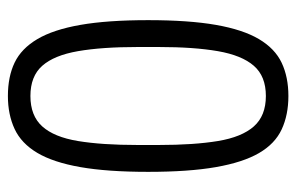

<svg xmlns="http://www.w3.org/2000/svg" viewBox="-152 -586 750 486"><g transform="rotate(-90 223.0 -343.0)"><path d="M223 12Q175 12 138.5 -5Q102 -22 78.5 -62.5Q55 -103 43 -171.5Q31 -240 31 -343Q31 -446 43 -514.5Q55 -583 79 -623.5Q103 -664 139.5 -681Q176 -698 223 -698Q272 -698 307.5 -681Q343 -664 367 -623.5Q391 -583 403 -514.5Q415 -446 415 -343Q415 -240 403 -171.5Q391 -103 367 -62.5Q343 -22 307 -5Q271 12 223 12ZM223 -45Q273 -45 299.5 -75.5Q326 -106 336.5 -166.5Q347 -227 347 -316V-370Q347 -460 336.5 -520.5Q326 -581 299.5 -611Q273 -641 223 -641Q173 -641 146 -611Q119 -581 109 -520.5Q99 -460 99 -370V-316Q99 -227 109 -166.5Q119 -106 146 -75.5Q173 -45 223 -45Z"/></g></svg>

Font: Archivo Condensed Light
Style: Regular
Weight: 300
Width: 3
Designer: Hector Gatti
Foundry: Omnibus-Type
Version: Version 2.001